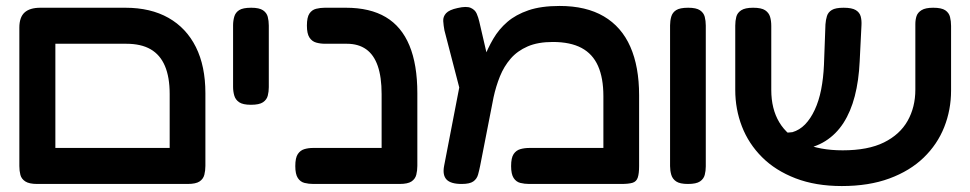

<svg xmlns="http://www.w3.org/2000/svg" viewBox="-20 -609 3260 645"><path d="M105 9Q78 9 65 0.5Q52 -8 48.5 -21.5Q45 -35 45 -51V-516Q45 -551 62.5 -567Q80 -583 116 -583H401Q486 -583 546 -549Q606 -515 638 -451Q670 -387 670 -296V-52Q670 -36 666.5 -22Q663 -8 650.5 0.5Q638 9 610 9Q583 9 570.5 1.5Q558 -6 554 -18.5Q550 -31 550 -45V-293Q550 -350 534 -387.5Q518 -425 486 -443.5Q454 -462 404 -462H166V-52Q166 -35 162 -21.5Q158 -8 145.5 0.5Q133 9 105 9ZM101 9 102 -112H613L614 9Z M823 -257Q796 -257 783.5 -265.5Q771 -274 767 -288Q763 -302 763 -317V-524Q763 -539 767 -553Q771 -567 783.5 -575Q796 -583 824 -583Q851 -583 863.5 -574.5Q876 -566 879.5 -552.5Q883 -539 883 -523V-316Q883 -301 879.5 -287.5Q876 -274 863.5 -265.5Q851 -257 823 -257Z M1322 9Q1296 9 1283 1.5Q1270 -6 1266 -18.5Q1262 -31 1262 -45V-293Q1262 -350 1249 -387.5Q1236 -425 1210 -443.5Q1184 -462 1145 -462H1072Q1056 -462 1042 -466Q1028 -470 1019.5 -483Q1011 -496 1011 -523Q1011 -551 1019.5 -563.5Q1028 -576 1042 -579.5Q1056 -583 1071 -583H1142Q1223 -583 1276 -551.5Q1329 -520 1355.5 -456Q1382 -392 1382 -296V-52Q1382 -36 1378.5 -22Q1375 -8 1362.5 0.5Q1350 9 1322 9ZM1033 9Q1017 9 1003 5.5Q989 2 980.5 -11Q972 -24 972 -51Q972 -79 980.5 -91.5Q989 -104 1002.5 -108Q1016 -112 1032 -112H1328L1327 9Z M2127 -289V-51Q2127 -26 2122.5 -12.5Q2118 1 2105 5Q2092 9 2067 9H1758Q1742 9 1728 5.5Q1714 2 1705.5 -11Q1697 -24 1697 -51Q1697 -79 1705.5 -91.5Q1714 -104 1728 -108Q1742 -112 1759 -112H2007V-286Q2007 -347 1989 -387.5Q1971 -428 1933.5 -448Q1896 -468 1837 -468Q1787 -468 1752.5 -453Q1718 -438 1695.5 -412Q1673 -386 1659.5 -352.5Q1646 -319 1638 -282L1593 -52Q1590 -37 1586 -22.5Q1582 -8 1570 0.5Q1558 9 1531 9Q1494 9 1480 -6Q1466 -21 1472 -52L1534 -373L1577 -334Q1590 -372 1604 -409Q1618 -446 1637 -478.5Q1656 -511 1684.5 -535.5Q1713 -560 1755.5 -574.5Q1798 -589 1860 -589Q1949 -589 2008.5 -554Q2068 -519 2097.5 -452Q2127 -385 2127 -289ZM1541 -245 1473 -507Q1470 -523 1469 -538Q1468 -553 1478.5 -564.5Q1489 -576 1517 -582Q1547 -589 1561.5 -582.5Q1576 -576 1581.5 -563Q1587 -550 1590 -537L1635 -343Z M2291 9Q2264 9 2251.5 0.5Q2239 -8 2235 -22Q2231 -36 2231 -51V-524Q2231 -539 2235 -553Q2239 -567 2251.5 -575Q2264 -583 2292 -583Q2319 -583 2331.5 -574.5Q2344 -566 2347.5 -552.5Q2351 -539 2351 -523V-50Q2351 -35 2347.5 -21.5Q2344 -8 2331.5 0.5Q2319 9 2291 9Z M2808 16Q2720 16 2652.5 -10Q2585 -36 2540 -81Q2495 -126 2472.5 -184Q2450 -242 2450 -307V-523Q2450 -539 2453.5 -552.5Q2457 -566 2470 -574.5Q2483 -583 2510 -583Q2538 -583 2550.5 -574.5Q2563 -566 2567 -552.5Q2571 -539 2571 -522V-307Q2571 -243 2598 -198Q2625 -153 2679 -128.5Q2733 -104 2811 -104Q2896 -104 2949.5 -130.5Q3003 -157 3029 -203Q3055 -249 3055 -308V-528Q3055 -543 3059 -555Q3063 -567 3076 -575Q3089 -583 3115 -583Q3143 -583 3155.5 -574.5Q3168 -566 3171.5 -552Q3175 -538 3175 -522V-305Q3175 -240 3152 -182Q3129 -124 3083 -79.5Q3037 -35 2968 -9.5Q2899 16 2808 16ZM2627 -104 2610 -162 2642 -165Q2666 -172 2684.5 -191Q2703 -210 2717 -240Q2731 -270 2738.5 -308Q2746 -346 2748 -391L2753 -527Q2754 -542 2758 -555Q2762 -568 2774.5 -575.5Q2787 -583 2814 -583Q2842 -583 2855 -575Q2868 -567 2871.5 -553.5Q2875 -540 2874 -524L2868 -403Q2865 -338 2851.5 -286Q2838 -234 2813.5 -196Q2789 -158 2752.5 -135Q2716 -112 2666 -106Z"/></svg>

Font: Fredoka SemiExpanded Medium
Style: Regular
Weight: 500
Width: 6
Designer: Ben Nathan
Foundry: Milena B. Brandão, Ben Nathan
Version: Version 2.001